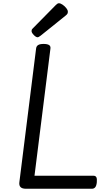

<svg xmlns="http://www.w3.org/2000/svg" viewBox="-20 -1160 665 1180"><path d="M139 0Q94 0 99 -40L202 -863Q204 -877 215 -883.5Q226 -890 248 -890Q270 -890 281 -883.5Q292 -877 290 -862L192 -80H554Q567 -80 572 -71Q577 -62 575 -40Q573 -19 565.5 -9.5Q558 0 545 0ZM211 -931Q201 -931 187.5 -945Q174 -959 174 -969Q174 -973 175 -976.5Q176 -980 182 -986L323 -1129Q328 -1134 332.5 -1137Q337 -1140 342 -1140Q352 -1140 365 -1131Q378 -1122 387.5 -1110Q397 -1098 397 -1088Q397 -1081 394.5 -1076Q392 -1071 382 -1063L230 -941Q224 -937 219.5 -934Q215 -931 211 -931Z"/></svg>

Font: Playwrite GB J
Style: Italic
Weight: 400
Italic angle: -7.01216°
Designer: Veronika Burian, José Scaglione
Foundry: TypeTogether
Version: Version 1.002